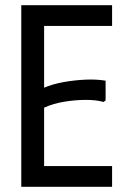

<svg xmlns="http://www.w3.org/2000/svg" viewBox="-20 -720 484 740"><path d="M412 -700V-620H150V-382Q183 -396 224.5 -403.5Q266 -411 309 -413Q352 -415 387 -409V-333L379 -327Q352 -335 311.5 -335Q271 -335 228 -328Q185 -321 150 -305V-80H412V0H62V-700Z"/></svg>

Font: Phudu Light
Style: Regular
Weight: 400
Version: Version 1.005;gftools[0.9.23]